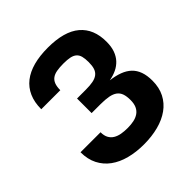

<svg xmlns="http://www.w3.org/2000/svg" viewBox="-196 -889 1051 1051"><g transform="rotate(-45 329.5 -363.5)"><path d="M51.8 -205.6H206.7Q206.7 -179 216.1 -161.8Q225.5 -144.5 242 -134.6Q258.5 -124.6 280.5 -120.7Q302.6 -116.8 328.1 -116.8Q354.4 -116.8 376.4 -121.4Q398.4 -126.1 414.4 -137.3Q430.4 -148.4 439.1 -167.3Q447.8 -186.1 447.8 -214.5Q447.8 -243.3 441.1 -262.4Q434.3 -281.6 418.7 -293.1Q403.1 -304.7 377.5 -309.5Q351.9 -314.3 314.3 -314.3H246.4V-427.2H314.3Q347.3 -427.2 369.9 -431.6Q392.4 -436.1 406.4 -447.1Q420.5 -458.1 426.5 -476.6Q432.5 -495 432.5 -523.1Q432.5 -550.4 427.7 -568.2Q422.9 -585.9 411 -596.4Q399.1 -606.9 379.1 -611.2Q359 -615.4 329.2 -615.4Q299 -615.4 277.2 -611.5Q255.3 -607.6 241.3 -597.3Q227.3 -587 220.5 -569.2Q213.8 -551.5 213.8 -524.1H66.4Q66.4 -578.1 84.2 -618.1Q101.9 -658 135.7 -684.5Q169.4 -710.9 218.4 -724.1Q267.4 -737.2 329.9 -737.2Q456.3 -737.2 518.6 -684.5Q581 -631.7 580.6 -532.3Q580.6 -495 570.7 -467.2Q560.7 -439.3 542.6 -419.7Q524.5 -400.2 499.3 -388.1Q474.1 -376.1 443.5 -370.7Q483.7 -365.8 514.4 -354.2Q545.1 -342.7 565.9 -323Q586.6 -303.3 597.1 -274Q607.6 -244.7 607.6 -204.2Q607.6 -150.9 587 -110.8Q566.4 -70.7 529.1 -43.9Q491.8 -17 440.5 -3.6Q389.2 9.9 327.8 9.9Q267.8 9.9 217.2 -3.4Q166.5 -16.7 129.8 -43.5Q93 -70.3 72.4 -110.8Q51.8 -151.3 51.8 -205.6Z"/></g></svg>

Font: Cannonade
Style: Bold
Weight: 700
Designer: Rasmus Andersson
Foundry: rsms
Version: Version 3.012;git-f93a4a705